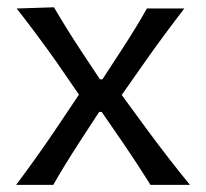

<svg xmlns="http://www.w3.org/2000/svg" viewBox="-20 -520 578 540"><path d="M322.3 -252.9 396 -152.3Q455.1 -72.3 514.2 0H403.3Q362.3 -65.4 326.7 -117.2L266.1 -205.1H258.8L204.1 -121.1Q157.2 -48.8 129.9 0H25.4Q83 -77.1 134.3 -152.8L202.1 -253.9L137.2 -348.1Q84 -423.3 26.9 -496.1L131.8 -499.5Q165 -442.4 208 -377L261.2 -296.9H268.1L320.3 -377Q365.2 -445.8 393.1 -496.1H498.5Q441.9 -422.9 391.6 -351.6Z"/></svg>

Font: Commissioner Flair
Style: Regular
Weight: 400
Designer: Kostas Bartsokas
Foundry: Kostas Bartsokas
Version: Version 1.000